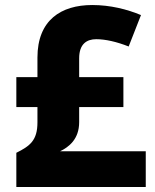

<svg xmlns="http://www.w3.org/2000/svg" viewBox="-20 -744 618 764"><path d="M347 -724C223 -724 129 -664 129 -515V-437H45V-318H129V-257C129 -185 99 -163 45 -136V0H560V-142H219C254 -159 295 -190 295 -258V-318H471V-437H295V-512C295 -570 326 -588 363 -588C399 -588 444 -578 492 -559L541 -684C486 -707 419 -724 347 -724Z"/></svg>

Font: Noto Sans Gurmukhi ExtraBold
Style: Regular
Weight: 800
Designer: Jelle Bosma - Monotype Design Team
Foundry: Monotype Imaging Inc.
Version: Version 2.004